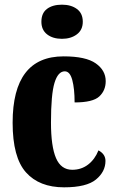

<svg xmlns="http://www.w3.org/2000/svg" viewBox="-20 -791 501 821"><path d="M34 -266Q34 -550 252 -550Q347 -550 389.5 -520Q432 -490 432 -444Q432 -404 404.5 -378.5Q377 -353 299 -353Q299 -412 289 -449Q279 -486 257 -486Q228 -486 213 -436.5Q198 -387 198 -267Q198 -165 219.5 -115Q241 -65 289 -65Q328 -65 357 -87.5Q386 -110 401 -148Q431 -132 431 -103Q431 -57 390.5 -23.5Q350 10 254 10Q148 10 91 -54Q34 -118 34 -266ZM157 -698Q157 -735 181 -753Q205 -771 245 -771Q284 -771 309 -752.5Q334 -734 334 -698Q334 -663 308.5 -644Q283 -625 245 -625Q206 -625 181.5 -644Q157 -663 157 -698Z"/></svg>

Font: Noto Serif CondBlack
Style: Regular
Weight: 900
Width: 3
Designer: Monotype Design Team
Foundry: Monotype Imaging Inc.
Version: Version 1.001